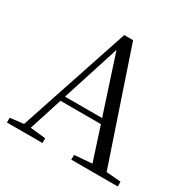

<svg xmlns="http://www.w3.org/2000/svg" viewBox="-163 -892 1043 1049"><g transform="rotate(30 359.0 -367.0)"><path d="M332 -643 450 -281H216ZM418 0H711V-30L619 -38L384 -734H328L97 -40L12 -30V0H236V-30L139 -40L206 -249H461L529 -39L418 -30Z"/></g></svg>

Font: Source Han Serif KR
Style: Regular
Weight: 400
Designer: Ryoko NISHIZUKA 西塚涼子 (kana & ideographs); Frank Grießhammer (Latin, Greek & Cyrillic); Wenlong ZHANG 张文龙 (bopomofo); San
Foundry: Adobe
Version: Version 2.001;hotconv 1.1.0;makeotfexe 2.6.0